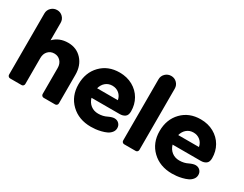

<svg xmlns="http://www.w3.org/2000/svg" viewBox="-79 -1187 2116 1668"><g transform="rotate(30 979.0 -353.0)"><path d="M375 -23.9V-285.2Q375 -327.1 350.6 -353.5Q326.2 -379.9 288.1 -379.9Q250 -379.9 225.6 -353.5Q201.2 -327.1 201.2 -285.2V-23.9Q201.2 -14.2 194.3 -7.1Q187.5 0 178.2 0H62Q52.2 0 45.2 -7.1Q38.1 -14.2 38.1 -23.9V-638.2Q38.1 -671.9 62.3 -695.6Q86.4 -719.2 121.1 -719.2Q154.3 -719.2 177.7 -695.6Q201.2 -671.9 201.2 -638.2V-462.9Q257.8 -521 346.2 -521Q430.7 -521 484.4 -462.4Q538.1 -403.8 538.1 -311V-23.9Q538.1 -14.2 531 -7.1Q523.9 0 514.2 0H398.9Q389.2 0 382.1 -7.1Q375 -14.2 375 -23.9Z M1042 -208H758.8Q771 -165.5 802.2 -141.4Q833.5 -117.2 877 -117.2Q925.8 -117.2 963.9 -137.2Q999.5 -153.8 1022 -153.8Q1049.3 -153.8 1067.1 -136Q1085 -118.2 1085 -90.8Q1085 -66.4 1069.3 -47.1Q1053.7 -27.8 1030.5 -16.8Q1007.3 -5.9 978 1.2Q948.7 8.3 924.6 10.7Q900.4 13.2 878.9 13.2Q756.8 13.2 679.4 -61.3Q602.1 -135.7 602.1 -253.9Q602.1 -371.1 674.6 -446Q747.1 -521 862.8 -521Q936.5 -521 994.4 -488.8Q1052.2 -456.5 1084 -401.1Q1115.7 -345.7 1115.7 -276.9Q1115.7 -239.3 1095 -223.6Q1074.2 -208 1042 -208ZM864.7 -390.1Q826.7 -390.1 798.8 -367.4Q771 -344.7 759.8 -304.2H967.8Q960.4 -343.3 932.4 -366.7Q904.3 -390.1 864.7 -390.1Z M1182.6 -23.9V-638.2Q1182.6 -671.9 1206.8 -695.6Q1231 -719.2 1265.6 -719.2Q1298.8 -719.2 1322.3 -695.6Q1345.7 -671.9 1345.7 -638.2V-23.9Q1345.7 -14.2 1338.9 -7.1Q1332 0 1322.8 0H1206.5Q1196.8 0 1189.7 -7.1Q1182.6 -14.2 1182.6 -23.9Z M1855.5 -208H1572.3Q1584.5 -165.5 1615.7 -141.4Q1647 -117.2 1690.4 -117.2Q1739.3 -117.2 1777.3 -137.2Q1813 -153.8 1835.4 -153.8Q1862.8 -153.8 1880.6 -136Q1898.4 -118.2 1898.4 -90.8Q1898.4 -66.4 1882.8 -47.1Q1867.2 -27.8 1844 -16.8Q1820.8 -5.9 1791.5 1.2Q1762.2 8.3 1738 10.7Q1713.9 13.2 1692.4 13.2Q1570.3 13.2 1492.9 -61.3Q1415.5 -135.7 1415.5 -253.9Q1415.5 -371.1 1488 -446Q1560.5 -521 1676.3 -521Q1750 -521 1807.9 -488.8Q1865.7 -456.5 1897.5 -401.1Q1929.2 -345.7 1929.2 -276.9Q1929.2 -239.3 1908.4 -223.6Q1887.7 -208 1855.5 -208ZM1678.2 -390.1Q1640.1 -390.1 1612.3 -367.4Q1584.5 -344.7 1573.2 -304.2H1781.2Q1773.9 -343.3 1745.8 -366.7Q1717.8 -390.1 1678.2 -390.1Z"/></g></svg>

Font: LT Saeada
Style: Bold
Weight: 700
Designer: Daniel Lyons
Foundry: LyonsType
Version: Version 1.001